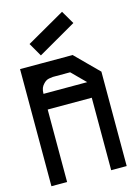

<svg xmlns="http://www.w3.org/2000/svg" viewBox="-127 -915 693 982"><g transform="rotate(-15 220.0 -424.0)"><path d="M334 -466.8 262.7 -538.1H170.9Q168 -538.1 150.4 -535.2Q133.8 -532.2 120.1 -516.6Q112.3 -508.8 107.4 -497.1Q102.5 -484.4 102.5 -466.8ZM418 0H335.9V-383.8H102.5V0H19.5V-620.1H296.9V-621.1L357.4 -560.5L418 -500ZM99.6 -731.4Q167 -769.5 302.7 -847.7L343.8 -777.3Q275.4 -738.3 140.6 -660.2Q127 -683.6 99.6 -731.4Z"/></g></svg>

Font: mr_KirucoupageG
Style: Regular
Weight: 400
Designer: Jan Henkel
Version: Version 1.00 May 25, 2020, initial release